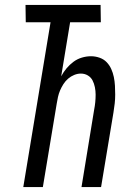

<svg xmlns="http://www.w3.org/2000/svg" viewBox="-20 -755 540 775"><path d="M74 0 184 -665H84L83 -735H386L387 -665H263L227 -447Q236 -464 248.5 -479Q261 -494 276.5 -505.5Q292 -517 310.5 -522.5Q329 -528 347 -528Q365 -528 382 -522Q399 -516 410.5 -504Q422 -492 429 -476.5Q436 -461 439.5 -444Q443 -427 444 -409Q445 -391 445 -373Q445 -355 443 -337Q441 -319 438 -301L388 0H309L360 -312Q363 -327 364.5 -342.5Q366 -358 366 -373Q366 -388 363 -403Q360 -418 353.5 -430.5Q347 -443 334.5 -450.5Q322 -458 306 -458Q293 -458 279.5 -452.5Q266 -447 255 -437.5Q244 -428 236 -415.5Q228 -403 222.5 -390Q217 -377 214 -363.5Q211 -350 209 -337L153 0Z"/></svg>

Font: Iosevka Algr
Style: Italic
Weight: 400
Italic angle: -9°
Monospace: yes
Designer: Belleve Invis
Foundry: Belleve Invis
Version: Version 26.0.2; ttfautohint (v1.8.3)